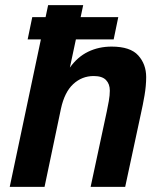

<svg xmlns="http://www.w3.org/2000/svg" viewBox="-20 -730 640 750"><path d="M18 0 168 -710H305L253 -466Q283 -508 324.5 -528Q366 -548 416 -548Q489 -548 520 -513.5Q551 -479 551 -429Q551 -395 544.5 -357Q538 -319 530 -284L469 0H334L397 -294Q401 -312 405 -335Q409 -358 409 -376Q409 -402 394 -417.5Q379 -433 346 -433Q300 -433 266 -401.5Q232 -370 218 -305L154 0ZM88 -576 106 -663H442L424 -576Z"/></svg>

Font: Geist Mono
Style: Bold Italic
Weight: 700
Italic angle: -12°
Monospace: yes
Designer: Basement.studio, Andrés Briganti, Mateo Zaragoza
Foundry: Basement.studio, Vercel, Andrés Briganti, Guido Ferreyra, Mateo Zaragoza
Version: Version 1.500; ttfautohint (v1.8.4.7-5d5b)